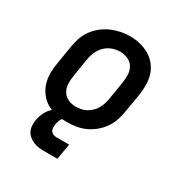

<svg xmlns="http://www.w3.org/2000/svg" viewBox="-172 -669 943 994"><g transform="rotate(30 300.0 -172.0)"><path d="M254 8Q223 8 192.5 2Q162 -4 137 -19Q112 -34 94 -57.5Q76 -81 67 -109.5Q58 -138 58 -169.5Q58 -201 64 -232L82 -342Q86 -369 95.5 -396Q105 -423 122 -446.5Q139 -470 162.5 -488.5Q186 -507 212.5 -518.5Q239 -530 266 -535.5Q293 -541 321 -541Q353 -541 382.5 -533.5Q412 -526 437.5 -511Q463 -496 481.5 -472.5Q500 -449 508.5 -420.5Q517 -392 517 -360.5Q517 -329 512 -298L493 -188Q489 -161 479.5 -134Q470 -107 453 -83.5Q436 -60 413 -41.5Q390 -23 363.5 -11.5Q337 0 309 4Q281 8 254 8ZM256 -84Q272 -84 288 -87Q304 -90 318.5 -97.5Q333 -105 345.5 -117Q358 -129 366.5 -143Q375 -157 380 -172Q385 -187 388 -203L406 -313Q410 -338 409 -362.5Q408 -387 396.5 -406.5Q385 -426 363 -436Q341 -446 317 -446Q301 -446 285.5 -442.5Q270 -439 255.5 -431.5Q241 -424 229 -412.5Q217 -401 208.5 -387Q200 -373 195 -357.5Q190 -342 187 -327L169 -217Q165 -193 166 -168.5Q167 -144 178 -124.5Q189 -105 210.5 -94.5Q232 -84 256 -84Q256 -84 256 -84Q256 -84 256 -84ZM236 197Q219 197 201.5 195Q184 193 169 187Q154 181 141 170.5Q128 160 120.5 145.5Q113 131 112 113.5Q111 96 114 79Q118 56 129 33Q140 10 159 -6.5Q178 -23 202 -30Q226 -37 250 -37L244 0Q236 0 230 6Q224 12 221 19.5Q218 27 216 34.5Q214 42 212 49Q211 59 211.5 69.5Q212 80 217.5 88Q223 96 232 99.5Q241 103 252 103H327L311 197Z"/></g></svg>

Font: Iosevka Curly Slab SmBdEx
Style: Italic
Weight: 600
Width: 7
Italic angle: -9°
Monospace: yes
Designer: Belleve Invis
Foundry: Belleve Invis
Version: Version 11.1.0; ttfautohint (v1.8.3)